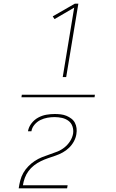

<svg xmlns="http://www.w3.org/2000/svg" viewBox="-20 -868 640 1056"><path d="M500 -333H98L100 -347H502ZM325 -444 388 -826 280 -763 270 -778 392 -848H411L344 -444ZM83 168V167Q86 146 91.5 124.5Q97 103 108 83.5Q119 64 135.5 47Q152 30 171 17.5Q190 5 211 -3.5Q232 -12 253.5 -19Q275 -26 296 -34.5Q317 -43 335 -57.5Q353 -72 365.5 -91.5Q378 -111 382 -133Q385 -154 378.5 -173Q372 -192 356.5 -203.5Q341 -215 321 -219.5Q301 -224 280 -224Q261 -224 241 -220.5Q221 -217 202.5 -208Q184 -199 170 -182.5Q156 -166 153 -147V-146H134V-147Q138 -170 153.5 -190Q169 -210 190.5 -221.5Q212 -233 235 -237Q258 -241 281 -241Q298 -241 314.5 -239Q331 -237 345.5 -231Q360 -225 372.5 -215.5Q385 -206 392 -192.5Q399 -179 401 -163Q403 -147 400 -130Q397 -110 386.5 -90.5Q376 -71 360 -55.5Q344 -40 325 -29.5Q306 -19 285.5 -12Q265 -5 244.5 2Q224 9 204.5 18.5Q185 28 167.5 41.5Q150 55 137 72.5Q124 90 116.5 110.5Q109 131 106 151H352L349 168Z"/></svg>

Font: Iosevka Thin Extended Oblique
Style: Regular
Weight: 100
Width: 7
Italic angle: -9°
Monospace: yes
Designer: Belleve Invis
Foundry: Belleve Invis
Version: Version 32.5.0; ttfautohint (v1.8.4)